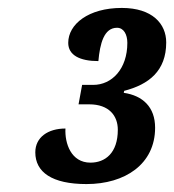

<svg xmlns="http://www.w3.org/2000/svg" viewBox="-20 -844 439 484"><path d="M198 -380C295 -380 371 -430 371 -522C371 -574 340 -603 292 -610L293 -615C355 -631 399 -665 399 -737C399 -784 364 -824 287 -824C203 -824 152 -783 152 -736C152 -705 181 -690 228 -690C232 -734 242 -774 275 -774C292 -774 301 -757 301 -736C301 -670 262 -630 215 -630H187L178 -581H205C255 -581 277 -552 277 -517C277 -458 245 -434 208 -434C159 -434 143 -483 145 -520C101 -520 69 -498 69 -460C69 -410 111 -380 198 -380Z"/></svg>

Font: Noto Serif ExtraCondensed Black
Style: Italic
Weight: 900
Width: 2
Italic angle: -12°
Designer: Monotype Design Team
Foundry: Monotype Imaging Inc.
Version: Version 2.014